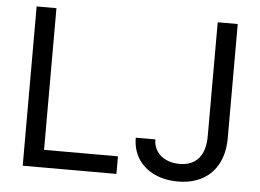

<svg xmlns="http://www.w3.org/2000/svg" viewBox="-51 -773 1151 849"><g transform="rotate(5 524.5 -348.5)"><path d="M78.1 -707H166V-78.1H494.1V0H78.1ZM970.7 -707V-202.1Q970.7 -135.3 945.8 -87.6Q920.9 -40 875 -15.1Q829.1 9.8 767.6 9.8Q709 9.8 663.1 -11.7Q617.2 -33.2 591.3 -73.2Q565.4 -113.3 565.4 -167H652.3Q652.3 -137.7 667.2 -115.2Q682.1 -92.8 708.3 -80.6Q734.4 -68.4 767.6 -68.4Q822.8 -68.4 852.3 -102.5Q881.8 -136.7 881.8 -202.1V-707Z"/></g></svg>

Font: Pretendard JP
Style: Regular
Weight: 400
Designer: Base glyphs from Inter by Rasmus Andersson; Hangeul glyphs from Noto Sans CJK(Source Han Sans) by Jang Soo-young and Kan
Foundry: Kil Hyung-jin
Version: Version 1.309